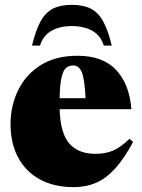

<svg xmlns="http://www.w3.org/2000/svg" viewBox="-20 -757 584 792"><path d="M300 -527Q404.5 -527 459.2 -468.2Q514 -409.5 522 -306.5H226Q229 -207 266 -164.8Q303 -122.5 374 -122.5Q414 -122.5 445 -135.2Q476 -148 514.5 -184.5L529 -171.5Q491.5 -101.5 454 -60.8Q416.5 -20 375.2 -2.5Q334 15 284 15Q204.5 15 146 -16.2Q87.5 -47.5 55.5 -106Q23.5 -164.5 23.5 -245Q23.5 -320 54.5 -384.2Q85.5 -448.5 147 -487.8Q208.5 -527 300 -527ZM282 -487Q264.5 -487 252.5 -476.8Q240.5 -466.5 233.8 -437.5Q227 -408.5 226 -352H333Q329 -432.5 317.2 -459.8Q305.5 -487 282 -487ZM276.5 -649.5Q227 -649.5 192.5 -630Q158 -610.5 145 -569H112Q127.5 -633 147.8 -669.5Q168 -706 198.8 -721.5Q229.5 -737 276.5 -737Q323.5 -737 354.2 -721.5Q385 -706 405.2 -669.5Q425.5 -633 441 -569H408Q395.5 -610.5 360.8 -630Q326 -649.5 276.5 -649.5Z"/></svg>

Font: Newsreader 72pt ExtraBold
Style: Regular
Weight: 800
Designer: Hugues Gentile
Foundry: Production Type
Version: Version 1.003; ttfautohint (v1.8.3)